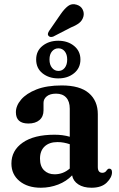

<svg xmlns="http://www.w3.org/2000/svg" viewBox="-20 -869 556 900"><path d="M33.5 -102.5Q33.5 -163.5 86.5 -200.5Q139.5 -237.5 235.5 -237.5Q275 -237.5 307 -228V-359.5Q307 -393.5 290.2 -411.8Q273.5 -430 243 -430Q214.5 -430 199.2 -417.5Q184 -405 184 -387V-351.5Q184 -322.5 165 -306.2Q146 -290 113 -290Q54.5 -290 54.5 -343Q54.5 -373.5 79 -402.2Q103.5 -431 151.2 -449.8Q199 -468.5 269.5 -468.5Q354.5 -468.5 396.5 -432.5Q438.5 -396.5 438.5 -333.5V-86Q438.5 -59 460 -59Q474 -59 481.5 -72.5Q486.5 -78.5 492 -78.5Q505 -78.5 505 -61.5Q505 -37.5 480.5 -13.2Q456 11 409 11Q371 11 347 -4.8Q323 -20.5 318 -47Q291.5 -19 252.8 -4Q214 11 171.5 11Q109.5 11 71.5 -20.2Q33.5 -51.5 33.5 -102.5ZM167.5 -125.5Q167.5 -89.5 186.5 -70.8Q205.5 -52 236 -52Q276 -52 307 -79V-193Q294 -197.5 279.8 -200.2Q265.5 -203 249.5 -203Q211 -203 189.2 -182.5Q167.5 -162 167.5 -125.5ZM264 -802Q281.5 -827.5 299 -840.8Q316.5 -854 339 -847Q359 -841 367.2 -824.8Q375.5 -808.5 371 -791.5Q366 -773 351.5 -761.5Q337 -750 313 -740.5L229.5 -697.5Q214 -692 206.5 -702Q203 -707.5 205 -713.2Q207 -719 210.5 -724.5ZM253 -501.5Q209.5 -501.5 179.5 -525.2Q149.5 -549 149.5 -590Q149.5 -630.5 179.5 -654.2Q209.5 -678 253 -678Q297.5 -678 327.2 -653.8Q357 -629.5 357 -590Q357 -550 327.2 -525.8Q297.5 -501.5 253 -501.5ZM254 -642.5Q236 -642.5 224 -628.5Q212 -614.5 212 -590Q212 -565.5 224 -551Q236 -536.5 254 -536.5Q272 -536.5 283.5 -551Q295 -565.5 295 -590Q295 -614 283.5 -628.2Q272 -642.5 254 -642.5Z"/></svg>

Font: Fraunces 72pt S050 SemiBold
Style: Regular
Weight: 600
Version: Version 1.000; ttfautohint (v1.8.3)